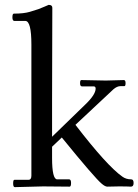

<svg xmlns="http://www.w3.org/2000/svg" viewBox="-20 -767 569 789"><path d="M195 -735 194 -355V-205L330 -337Q373 -378 373 -403Q373 -412 365 -412H317Q309 -412 309 -425Q309 -438 314 -438Q314 -438 415 -436L489 -438Q496 -438 496 -425.5Q496 -413 491 -413H475Q461 -413 446 -400L290 -254Q420 -85 483 -41Q498 -30 519 -30Q529 -30 529 -15Q529 0 518 0Q504 -1 469 -1L421 0Q412 0 398 -12Q369 -36 234 -202L194 -164V-118Q194 -30 215 -30H264Q272 -30 272 -15Q272 0 266 0L157 -1L41 2Q34 2 34 -13Q34 -28 39 -28H97Q109 -28 109 -45V-584Q109 -681 84 -681H39Q31 -681 31 -696Q31 -711 37 -711Q78 -711 103 -718.5Q128 -726 138 -729.5Q148 -733 162.5 -739.5Q177 -746 180 -747Q195 -747 195 -735Z"/></svg>

Font: Sedan
Style: Regular
Weight: 400
Designer: Sebastian Salazar
Foundry: Sebastian Salazar
Version: Version 1.001